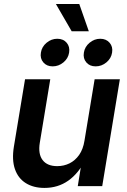

<svg xmlns="http://www.w3.org/2000/svg" viewBox="-20 -922 630 951"><path d="M200.2 8.8Q146 8.8 107.9 -14.9Q69.8 -38.6 54 -84.2Q38.1 -129.9 48.8 -195.8L104 -529.3H229L177.2 -215.3Q168 -159.7 190.9 -129.4Q213.9 -99.1 263.2 -99.1Q296.4 -99.1 324.5 -113Q352.5 -127 372.1 -154.8Q391.6 -182.6 398.4 -225.1L448.7 -529.3H573.7L486.3 0H365.2L386.7 -132.8H404.3Q369.1 -63 318.1 -27.1Q267.1 8.8 200.2 8.8ZM453.6 -593.3Q424.3 -593.3 407.5 -613Q390.6 -632.8 395.5 -661.6Q399.9 -690.4 423.6 -710.2Q447.3 -730 476.6 -730Q505.9 -730 522.9 -710.2Q540 -690.4 535.2 -661.6Q530.8 -632.8 507.1 -613Q483.4 -593.3 453.6 -593.3ZM240.7 -593.3Q211.4 -593.3 194.6 -613Q177.7 -632.8 182.6 -661.6Q187 -690.4 210.7 -710.2Q234.4 -730 263.7 -730Q293.5 -730 310.3 -710.2Q327.1 -690.4 322.3 -661.6Q317.9 -632.8 294.2 -613Q270.5 -593.3 240.7 -593.3ZM335 -767.1 256.8 -902.3H372.6L419.9 -767.1Z"/></svg>

Font: Inter 24pt SemiBold
Style: Italic
Weight: 600
Italic angle: -9.3988°
Designer: Rasmus Andersson
Foundry: rsms
Version: Version 4.001;git-66647c0bb